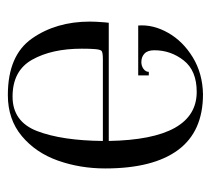

<svg xmlns="http://www.w3.org/2000/svg" viewBox="-44 -483 537 489"><g transform="rotate(-90 224.5 -238.5)"><path d="M40 -239Q40 -303 60 -359.5Q80 -416 122.5 -451.5Q165 -487 227 -487Q328 -487 371 -425.5Q414 -364 414 -278Q414 -263 412 -239L411 -230H110Q114 -6 235 -6Q289 -6 315 -39Q341 -72 341 -114Q341 -131 332.5 -139Q324 -147 311 -147Q301 -147 293.5 -141.5Q286 -136 286 -128H277V-155H404Q407 -117 385.5 -79Q364 -41 323 -16Q282 9 229 10Q134 10 87 -53.5Q40 -117 40 -239ZM344 -266Q345 -277 345 -299Q345 -375 317 -425Q289 -475 223 -475Q159 -475 135 -412Q111 -349 110 -245H318Q336 -245 339.5 -248.5Q343 -252 344 -266Z"/></g></svg>

Font: Viaoda Libre
Style: Regular
Weight: 400
Designer: Gydient
Version: Version 2.000